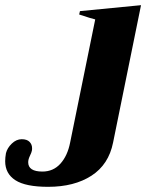

<svg xmlns="http://www.w3.org/2000/svg" viewBox="-203 -526 587 742"><path d="M-183 97Q-183 83 -180 66Q-175 46 -157.5 29Q-140 12 -119 12Q-99 12 -89 22Q-79 32 -79 47Q-79 54 -80 57Q-81 63 -87.5 76.5Q-94 90 -94 101Q-94 137 -39 137Q3 137 30.5 106.5Q58 76 68 25L165 -451Q151 -454 103 -470L106 -483L342 -506L234 25Q217 110 150.5 153Q84 196 -17 196Q-104 196 -143.5 170.5Q-183 145 -183 97Z"/></svg>

Font: Trirong ExtraBold
Style: Italic
Weight: 800
Italic angle: -12°
Designer: Katatrad Team
Foundry: CadsonDemak
Version: Version 1.001